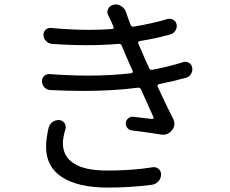

<svg xmlns="http://www.w3.org/2000/svg" viewBox="-20 -808 1040 869"><path d="M200.2 -230.5Q205.1 -247.1 218.8 -256.8Q230.5 -264.6 245.1 -264.6Q247.1 -264.6 249 -264.6Q263.7 -262.7 272 -250.5Q280.3 -238.3 276.4 -224.6Q264.6 -184.6 264.6 -160.2Q264.6 -100.6 314 -68.4Q363.3 -36.1 465.8 -36.1Q578.1 -36.1 669.9 -50.8Q685.5 -53.7 697.3 -43.9Q709 -34.2 709 -18.6Q709 -1 697.3 12.2Q685.5 25.4 668 28.3Q569.3 41 468.8 41Q334 41 261.2 -5.9Q188.5 -52.7 188.5 -143.6Q188.5 -180.7 200.2 -230.5ZM807.6 -526.4Q821.3 -531.2 834 -524.4Q846.7 -517.6 849.6 -502.9Q850.6 -498 850.6 -494.1Q850.6 -483.4 844.7 -473.6Q836.9 -460 822.3 -456.1Q769.5 -441.4 698.2 -426.8Q695.3 -425.8 693.4 -422.9Q691.4 -419.9 693.4 -416Q733.4 -329.1 763.7 -270.5Q769.5 -258.8 769.5 -247.1Q769.5 -232.4 758.8 -218.8Q742.2 -198.2 718.8 -198.2Q713.9 -198.2 708 -199.2Q655.3 -208 576.2 -217.8Q563.5 -219.7 555.7 -230Q547.9 -240.2 549.3 -252.4Q550.8 -264.6 561 -272.9Q571.3 -281.2 584 -279.3Q627.9 -274.4 668.9 -269.5Q672.9 -269.5 674.3 -272Q675.8 -274.4 674.8 -277.3Q657.2 -315.4 618.2 -403.3Q614.3 -412.1 604.5 -411.1Q492.2 -396.5 358.4 -396.5Q286.1 -396.5 207 -400.4Q192.4 -401.4 180.7 -413.1Q169.9 -424.8 169.9 -441.4Q169.9 -454.1 179.7 -463.9Q189.5 -473.6 204.1 -472.7Q295.9 -465.8 378.9 -465.8Q482.4 -465.8 574.2 -476.6Q578.1 -477.5 580.1 -480.5Q582 -483.4 580.1 -487.3L548.8 -558.6Q544.9 -566.4 531.2 -600.6Q527.3 -610.4 517.6 -609.4Q446.3 -603.5 371.1 -603.5Q295.9 -603.5 215.8 -609.4Q200.2 -610.4 189 -621.6Q177.7 -632.8 176.8 -648.4Q175.8 -663.1 186 -672.9Q196.3 -682.6 210 -681.6Q300.8 -672.9 384.8 -672.9Q437.5 -672.9 488.3 -676.8Q492.2 -676.8 493.7 -679.7Q495.1 -682.6 494.1 -685.5Q493.2 -688.5 489.7 -695.8Q486.3 -703.1 485.4 -707Q475.6 -726.6 470.7 -737.3Q465.8 -745.1 465.8 -752.9Q465.8 -759.8 469.7 -767.6Q476.6 -783.2 493.2 -786.1Q498 -788.1 503.9 -788.1Q516.6 -788.1 528.3 -780.3Q544.9 -770.5 550.8 -752Q559.6 -724.6 571.3 -695.3Q575.2 -685.5 585 -687.5Q672.9 -702.1 737.3 -721.7Q751 -725.6 763.7 -718.8Q776.4 -711.9 779.3 -697.3Q782.2 -682.6 773.9 -669.4Q765.6 -656.2 751 -652.3Q686.5 -633.8 611.3 -622.1Q608.4 -621.1 606.4 -617.7Q604.5 -614.3 605.5 -611.3L620.1 -579.1Q628.9 -555.7 655.3 -499Q659.2 -490.2 668.9 -492.2Q743.2 -505.9 807.6 -526.4Z"/></svg>

Font: Gen Jyuu GothicX Regular
Style: Regular
Weight: 400
Designer: [Source Han Sans]
Ryoko NISHIZUKA  (kana & ideographs); Paul D. Hunt (Latin, Greek & Cyrillic); Wenlong ZHANG  (bopomofo
Version: Version 1.002.20150607